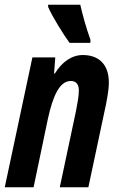

<svg xmlns="http://www.w3.org/2000/svg" viewBox="-27 -786 499 806"><path d="M265 -606H352L353 -618C333 -674 320 -723 310 -766H175V-757C192 -717 240 -640 265 -606ZM-7 0H114L174 -287C195 -383 223 -446 270 -446C294 -446 304 -431 304 -405C304 -383 298 -351 292 -320L224 0H344L418 -348C425 -384 430 -415 430 -439C430 -525 378 -555 321 -555C274 -555 233 -526 203 -477H200L205 -545H109Z"/></svg>

Font: Noto Sans ExtraCondensed
Style: Bold Italic
Weight: 700
Width: 2
Italic angle: -12°
Designer: Monotype Design Team
Foundry: Monotype Imaging Inc.
Version: Version 2.013